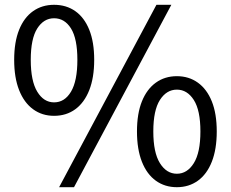

<svg xmlns="http://www.w3.org/2000/svg" viewBox="-20 -766 961 799"><path d="M205 -284Q155 -284 117.5 -311.5Q80 -339 59.5 -391Q39 -443 39 -517Q39 -591 59.5 -642Q80 -693 117.5 -719.5Q155 -746 205 -746Q256 -746 293.5 -719.5Q331 -693 351.5 -642Q372 -591 372 -517Q372 -443 351.5 -391Q331 -339 293.5 -311.5Q256 -284 205 -284ZM205 -340Q249 -340 275.5 -384.5Q302 -429 302 -517Q302 -605 275.5 -647.5Q249 -690 205 -690Q162 -690 135 -647.5Q108 -605 108 -517Q108 -429 135 -384.5Q162 -340 205 -340ZM226 13 631 -746H693L288 13ZM716 13Q666 13 628.5 -14Q591 -41 570.5 -93Q550 -145 550 -219Q550 -293 570.5 -344Q591 -395 628.5 -422Q666 -449 716 -449Q766 -449 803.5 -422Q841 -395 861.5 -344Q882 -293 882 -219Q882 -145 861.5 -93Q841 -41 803.5 -14Q766 13 716 13ZM716 -43Q759 -43 786.5 -87Q814 -131 814 -219Q814 -307 786.5 -350Q759 -393 716 -393Q673 -393 645.5 -350Q618 -307 618 -219Q618 -131 645.5 -87Q673 -43 716 -43Z"/></svg>

Font: Noto Sans SC Thin
Style: Regular
Weight: 400
Version: Version 2.004-H2;hotconv 1.0.118;makeotfexe 2.5.65603